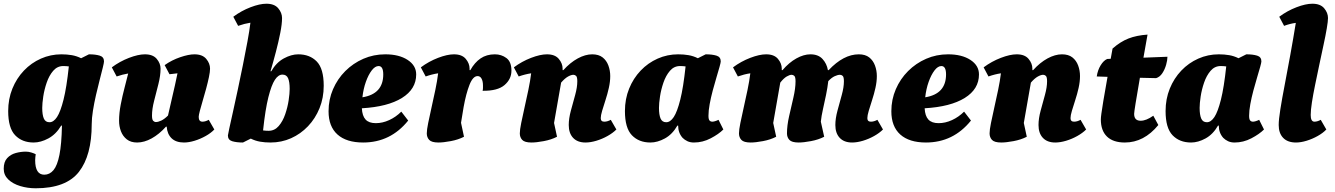

<svg xmlns="http://www.w3.org/2000/svg" viewBox="-30 -754 7178 1032"><path d="M162 258Q118 258 78.5 246Q39 234 14.5 210.5Q-10 187 -10 153Q-10 116 8.5 96Q27 76 54.5 68.5Q82 61 109 61Q124 61 139.5 66Q155 71 162 75Q161 82 160 90.5Q159 99 159 107Q159 185 208 185Q237 185 257.5 160.5Q278 136 289.5 78.5Q301 21 303 -79H299Q271 -32 230 -10Q189 12 151 12Q89 12 51.5 -27Q14 -66 14 -157Q14 -222 36.5 -277.5Q59 -333 98.5 -374.5Q138 -416 190 -439Q242 -462 300 -462Q330 -462 356 -457.5Q382 -453 406 -441L448 -462Q483 -462 506 -455Q529 -448 529 -424Q529 -417 522.5 -390.5Q516 -364 506 -325.5Q496 -287 486 -243.5Q476 -200 469.5 -159Q463 -118 463 -87Q463 82 394 170Q325 258 162 258ZM197 -174Q197 -137 205.5 -117Q214 -97 236 -97Q258 -97 276.5 -125Q295 -153 311.5 -218.5Q328 -284 340 -397Q326 -399 310 -399Q278 -399 256 -373.5Q234 -348 221 -310Q208 -272 202.5 -235Q197 -198 197 -174Z M707 12Q673 12 651.5 -5Q630 -22 620 -48.5Q610 -75 610 -105Q610 -146 619 -192.5Q628 -239 639.5 -282.5Q651 -326 659 -359Q629 -354 597 -343L571 -392Q614 -424 663.5 -443Q713 -462 749 -462Q792 -462 812.5 -437.5Q833 -413 833 -385Q833 -348 821.5 -302.5Q810 -257 798.5 -212.5Q787 -168 787 -133Q787 -111 793.5 -104.5Q800 -98 808 -98Q820 -98 837 -106Q854 -114 873 -133Q882 -175 896.5 -235.5Q911 -296 924 -360Q914 -359 903 -357.5Q892 -356 881 -355L855 -404Q893 -431 938.5 -446.5Q984 -462 1015 -462Q1058 -462 1078.5 -437.5Q1099 -413 1099 -385Q1099 -368 1093 -339.5Q1087 -311 1078 -277.5Q1069 -244 1059.5 -212.5Q1050 -181 1044 -157.5Q1038 -134 1038 -126Q1038 -100 1058 -100Q1074 -100 1092 -110L1122 -58Q1104 -39 1075.5 -23Q1047 -7 1016 2.5Q985 12 959 12Q916 12 892.5 -10.5Q869 -33 866 -73H862Q825 -32 785 -10Q745 12 707 12Z M1276 12Q1241 12 1218 5Q1195 -2 1195 -26Q1195 -30 1202.5 -64Q1210 -98 1222 -152Q1234 -206 1248 -271.5Q1262 -337 1275.5 -404Q1289 -471 1300 -530.5Q1311 -590 1316 -632Q1284 -627 1250 -615L1224 -664Q1267 -696 1316.5 -715Q1366 -734 1402 -734Q1445 -734 1465.5 -709.5Q1486 -685 1486 -657Q1486 -625 1476.5 -577Q1467 -529 1453 -475.5Q1439 -422 1424 -371H1428Q1455 -418 1495.5 -440Q1536 -462 1573 -462Q1635 -462 1672.5 -423.5Q1710 -385 1710 -293Q1710 -228 1687.5 -172.5Q1665 -117 1625.5 -75.5Q1586 -34 1534.5 -11Q1483 12 1424 12Q1394 12 1368 7.5Q1342 3 1318 -9ZM1488 -353Q1466 -353 1447.5 -325Q1429 -297 1412.5 -231.5Q1396 -166 1384 -53Q1398 -51 1414 -51Q1446 -51 1468 -76.5Q1490 -102 1503 -140Q1516 -178 1521.5 -215Q1527 -252 1527 -276Q1527 -314 1518.5 -333.5Q1510 -353 1488 -353Z M1922 12Q1832 12 1784 -31Q1736 -74 1736 -156Q1736 -219 1760 -274.5Q1784 -330 1826 -372Q1868 -414 1923 -438Q1978 -462 2041 -462Q2115 -462 2161 -432Q2207 -402 2207 -354Q2207 -275 2130.5 -227.5Q2054 -180 1915 -172Q1917 -131 1935 -111.5Q1953 -92 1990 -92Q2026 -92 2062 -108.5Q2098 -125 2127 -154L2164 -106Q2069 12 1922 12ZM2005 -399Q1986 -399 1968 -375.5Q1950 -352 1936.5 -314Q1923 -276 1918 -231Q2030 -249 2030 -354Q2030 -399 2005 -399Z M2327 12Q2290 12 2277 -2Q2264 -16 2264 -37Q2264 -56 2271.5 -93Q2279 -130 2289.5 -176.5Q2300 -223 2310 -271Q2320 -319 2325 -360Q2292 -355 2258 -343L2232 -392Q2275 -424 2324.5 -443Q2374 -462 2410 -462Q2453 -462 2473.5 -437.5Q2494 -413 2494 -385V-377H2498Q2521 -418 2553 -440Q2585 -462 2630 -462Q2665 -462 2692 -442Q2719 -422 2719 -374Q2719 -329 2682 -297Q2645 -265 2564 -266Q2566 -274 2566 -281Q2566 -288 2566 -294Q2566 -317 2558.5 -331Q2551 -345 2537 -345Q2512 -345 2493.5 -298Q2475 -251 2462 -179L2448 -94L2464 -19Q2433 -3 2393 4.5Q2353 12 2327 12Z M2827 12Q2790 12 2777 -2Q2764 -16 2764 -37Q2764 -56 2771.5 -93Q2779 -130 2789.5 -176.5Q2800 -223 2810 -271Q2820 -319 2825 -360Q2792 -355 2758 -343L2732 -392Q2775 -424 2824.5 -443Q2874 -462 2910 -462Q2953 -462 2973.5 -437.5Q2994 -413 2994 -385V-377H2998Q3035 -418 3075.5 -440Q3116 -462 3153 -462Q3188 -462 3209 -445.5Q3230 -429 3240 -402Q3250 -375 3250 -345Q3250 -315 3242.5 -281.5Q3235 -248 3224.5 -216Q3214 -184 3206.5 -158.5Q3199 -133 3199 -119Q3199 -100 3218 -100Q3235 -100 3253 -110L3283 -58Q3264 -39 3235.5 -23Q3207 -7 3175.5 2.5Q3144 12 3117 12Q3074 12 3050.5 -13Q3027 -38 3027 -82Q3027 -117 3038.5 -159.5Q3050 -202 3061.5 -243.5Q3073 -285 3073 -317Q3073 -340 3066.5 -346Q3060 -352 3052 -352Q3040 -352 3023 -342.5Q3006 -333 2986 -310L2948 -93L2964 -19Q2933 -3 2893 4.5Q2853 12 2827 12Z M3466 12Q3404 12 3366.5 -27Q3329 -66 3329 -157Q3329 -222 3351.5 -277.5Q3374 -333 3413.5 -374.5Q3453 -416 3505 -439Q3557 -462 3615 -462Q3645 -462 3671 -457.5Q3697 -453 3721 -441L3763 -462Q3798 -462 3821 -455Q3844 -448 3844 -424Q3844 -418 3837.5 -394.5Q3831 -371 3821 -338Q3811 -305 3801 -267.5Q3791 -230 3784.5 -194.5Q3778 -159 3778 -132Q3778 -113 3783.5 -106.5Q3789 -100 3799 -100Q3804 -100 3813 -102.5Q3822 -105 3832 -110L3858 -58Q3833 -33 3790 -10.5Q3747 12 3700 12Q3680 12 3665 5Q3650 -2 3639 -13Q3615 -40 3615 -79H3611Q3584 -32 3544 -10Q3504 12 3466 12ZM3512 -174Q3512 -137 3520.5 -117Q3529 -97 3551 -97Q3573 -97 3591.5 -125Q3610 -153 3626.5 -218.5Q3643 -284 3655 -397Q3641 -399 3625 -399Q3593 -399 3571 -373.5Q3549 -348 3536 -310Q3523 -272 3517.5 -235Q3512 -198 3512 -174Z M4005 12Q3968 12 3955 -2Q3942 -16 3942 -37Q3942 -56 3949.5 -93Q3957 -130 3967.5 -176.5Q3978 -223 3988 -271Q3998 -319 4003 -360Q3970 -355 3936 -343L3910 -392Q3953 -424 4002.5 -443Q4052 -462 4088 -462Q4131 -462 4151.5 -437.5Q4172 -413 4172 -385V-377H4176Q4211 -418 4250.5 -440Q4290 -462 4326 -462Q4368 -462 4391 -437Q4414 -412 4420 -377H4424Q4504 -462 4586 -462Q4621 -462 4642 -445.5Q4663 -429 4673 -402Q4683 -375 4683 -345Q4683 -315 4675.5 -281.5Q4668 -248 4657.5 -216Q4647 -184 4639.5 -158.5Q4632 -133 4632 -119Q4632 -100 4651 -100Q4668 -100 4686 -110L4716 -58Q4697 -39 4668.5 -23Q4640 -7 4608.5 2.5Q4577 12 4550 12Q4507 12 4483.5 -13Q4460 -38 4460 -82Q4460 -117 4471.5 -159.5Q4483 -202 4494.5 -243.5Q4506 -285 4506 -317Q4506 -340 4499.5 -346Q4493 -352 4485 -352Q4473 -352 4456.5 -344.5Q4440 -337 4422 -318Q4418 -283 4410 -244Q4402 -205 4393.5 -167.5Q4385 -130 4382 -100L4400 -19Q4369 -3 4329 4.5Q4289 12 4263 12Q4226 12 4213 -2Q4200 -16 4200 -37Q4200 -79 4211.5 -129.5Q4223 -180 4234.5 -229.5Q4246 -279 4246 -317Q4246 -340 4239.5 -346Q4233 -352 4225 -352Q4214 -352 4198 -342.5Q4182 -333 4164 -310L4126 -93L4142 -19Q4111 -3 4071 4.5Q4031 12 4005 12Z M4947 12Q4857 12 4809 -31Q4761 -74 4761 -156Q4761 -219 4785 -274.5Q4809 -330 4851 -372Q4893 -414 4948 -438Q5003 -462 5066 -462Q5140 -462 5186 -432Q5232 -402 5232 -354Q5232 -275 5155.5 -227.5Q5079 -180 4940 -172Q4942 -131 4960 -111.5Q4978 -92 5015 -92Q5051 -92 5087 -108.5Q5123 -125 5152 -154L5189 -106Q5094 12 4947 12ZM5030 -399Q5011 -399 4993 -375.5Q4975 -352 4961.5 -314Q4948 -276 4943 -231Q5055 -249 5055 -354Q5055 -399 5030 -399Z M5352 12Q5315 12 5302 -2Q5289 -16 5289 -37Q5289 -56 5296.5 -93Q5304 -130 5314.5 -176.5Q5325 -223 5335 -271Q5345 -319 5350 -360Q5317 -355 5283 -343L5257 -392Q5300 -424 5349.5 -443Q5399 -462 5435 -462Q5478 -462 5498.5 -437.5Q5519 -413 5519 -385V-377H5523Q5560 -418 5600.5 -440Q5641 -462 5678 -462Q5713 -462 5734 -445.5Q5755 -429 5765 -402Q5775 -375 5775 -345Q5775 -315 5767.5 -281.5Q5760 -248 5749.5 -216Q5739 -184 5731.5 -158.5Q5724 -133 5724 -119Q5724 -100 5743 -100Q5760 -100 5778 -110L5808 -58Q5789 -39 5760.5 -23Q5732 -7 5700.5 2.5Q5669 12 5642 12Q5599 12 5575.5 -13Q5552 -38 5552 -82Q5552 -117 5563.5 -159.5Q5575 -202 5586.5 -243.5Q5598 -285 5598 -317Q5598 -340 5591.5 -346Q5585 -352 5577 -352Q5565 -352 5548 -342.5Q5531 -333 5511 -310L5473 -93L5489 -19Q5458 -3 5418 4.5Q5378 12 5352 12Z M6016 12Q5953 12 5920 -20Q5887 -52 5887 -112Q5887 -122 5890 -144Q5893 -166 5900.5 -212Q5908 -258 5923 -341L5865 -343Q5870 -377 5886 -403Q5902 -429 5921 -437L5940 -438Q5945 -463 5950 -493Q5992 -530 6035.5 -547Q6079 -564 6138 -568Q6126 -501 6116 -444L6245 -449Q6245 -431 6238 -406Q6231 -381 6217.5 -360.5Q6204 -340 6184 -334L6097 -336Q6066 -158 6066 -142Q6066 -105 6101 -105Q6131 -105 6169 -132L6196 -82Q6119 12 6016 12Z M6372 12Q6310 12 6272.5 -27Q6235 -66 6235 -157Q6235 -222 6257.5 -277.5Q6280 -333 6319.5 -374.5Q6359 -416 6411 -439Q6463 -462 6521 -462Q6551 -462 6577 -457.5Q6603 -453 6627 -441L6669 -462Q6704 -462 6727 -455Q6750 -448 6750 -424Q6750 -418 6743.5 -394.5Q6737 -371 6727 -338Q6717 -305 6707 -267.5Q6697 -230 6690.5 -194.5Q6684 -159 6684 -132Q6684 -113 6689.5 -106.5Q6695 -100 6705 -100Q6710 -100 6719 -102.5Q6728 -105 6738 -110L6764 -58Q6739 -33 6696 -10.5Q6653 12 6606 12Q6586 12 6571 5Q6556 -2 6545 -13Q6521 -40 6521 -79H6517Q6490 -32 6450 -10Q6410 12 6372 12ZM6418 -174Q6418 -137 6426.5 -117Q6435 -97 6457 -97Q6479 -97 6497.5 -125Q6516 -153 6532.5 -218.5Q6549 -284 6561 -397Q6547 -399 6531 -399Q6499 -399 6477 -373.5Q6455 -348 6442 -310Q6429 -272 6423.5 -235Q6418 -198 6418 -174Z M6936 12Q6891 12 6867 -13Q6843 -38 6843 -82Q6843 -111 6852 -167.5Q6861 -224 6875.5 -299Q6890 -374 6905.5 -459.5Q6921 -545 6935 -631Q6904 -627 6872 -615L6846 -664Q6889 -696 6938.5 -715Q6988 -734 7024 -734Q7067 -734 7087.5 -709.5Q7108 -685 7108 -657Q7108 -640 7101.5 -601.5Q7095 -563 7084 -512.5Q7073 -462 7061.5 -407Q7050 -352 7039 -299Q7028 -246 7021.5 -203.5Q7015 -161 7015 -136Q7015 -100 7035 -100Q7051 -100 7069 -110L7099 -58Q7081 -39 7052.5 -23Q7024 -7 6993 2.5Q6962 12 6936 12Z"/></svg>

Font: Petrona Black
Style: Italic
Weight: 900
Italic angle: -9°
Designer: Ringo R. Seeber
Foundry: Ringo R. Seeber
Version: Version 2.001; ttfautohint (v1.8.3)